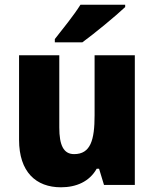

<svg xmlns="http://www.w3.org/2000/svg" viewBox="-20 -786 655 816"><path d="M512 -756V-766H322C294 -721 246 -662 213 -620V-606H330C382 -644 473 -719 512 -756ZM553 -551H382V-296C382 -191 365 -131 295 -131C250 -131 232 -169 232 -244V-551H61V-192C61 -55 133 10 239 10C304 10 360 -14 391 -69H401L422 0H553Z"/></svg>

Font: Noto Sans Bengali SemiCondensed ExtraBold
Style: Regular
Weight: 800
Width: 4
Designer: Joana Ranito - Universal Thirst; Jelle Bosma - Monotype Design Team
Foundry: Universal Thirst ehf.
Version: Version 3.000